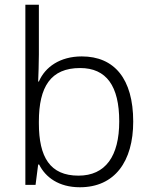

<svg xmlns="http://www.w3.org/2000/svg" viewBox="-20 -780 639 810"><path d="M144 -550V-760H87V0H130L141 -86H145C172 -32 228 10 317 10C464 10 542 -99 542 -267C542 -448 462 -542 325 -542C233 -542 170 -497 144 -436H141C142 -463 144 -512 144 -550ZM318 -493C429 -493 483 -417 483 -268C483 -121 425 -39 311 -39C191 -39 144 -117 144 -260V-267C144 -414 194 -493 318 -493Z"/></svg>

Font: Noto Sans Malayalam Light
Style: Regular
Weight: 300
Designer: Jelle Bosma - Monotype Design Team
Foundry: Monotype Imaging Inc.
Version: Version 2.104